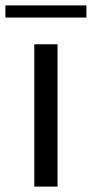

<svg xmlns="http://www.w3.org/2000/svg" viewBox="-45 -691 340 711"><path d="M82 -527H168V0H82ZM-25 -671H275V-626H-25Z"/></svg>

Font: Lopes Sans
Style: Regular
Weight: 400
Designer: Gabriel Lam, Diego Maldonado
Foundry: TypeRant, Foresti Design
Version: Version 4.000